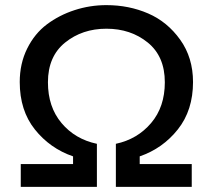

<svg xmlns="http://www.w3.org/2000/svg" viewBox="-20 -729 830 749"><path d="M61 0V-89H265V-119Q175 -150 116 -224Q57 -298 57 -409Q57 -481 86 -539.5Q115 -598 163 -634Q211 -670 271 -689.5Q331 -709 395 -709Q483 -709 558 -676.5Q633 -644 683 -574Q733 -504 733 -409Q733 -299 674 -224.5Q615 -150 525 -119V-89H728V0H432V-168Q516 -186 569.5 -249Q623 -312 623 -408Q623 -509 556.5 -563Q490 -617 395 -617Q301 -617 234 -563Q167 -509 167 -408Q167 -312 220 -249Q273 -186 358 -168V0Z"/></svg>

Font: LT Superior Semi-bold
Style: Regular
Weight: 600
Designer: Daniel Lyons
Foundry: LyonsType
Version: Version 1.0